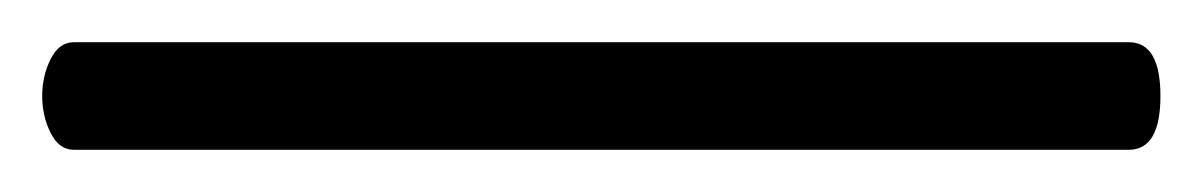

<svg xmlns="http://www.w3.org/2000/svg" viewBox="-35 89 570 91"><path d="M500 109H0Q-7 109 -11 117Q-15 125 -15 134.5Q-15 144 -11 152Q-7 160 0 160H500Q515 160 515 134.5Q515 109 500 109Z"/></svg>

Font: LXGW WenKai TC Light
Style: Regular
Weight: 300
Designer: LXGW / Fontworks Inc.
Foundry: LXGW / Fontworks Inc.
Version: Version 1.330